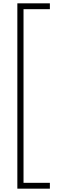

<svg xmlns="http://www.w3.org/2000/svg" viewBox="-20 -905 401 1151"><path d="M279 226V191H121V-850H279V-885H84V226Z"/></svg>

Font: Noto Sans Kannada UI SemiCondensed ExtraLight
Style: Regular
Weight: 200
Width: 4
Designer: Jelle Bosma - Monotype Design Team
Foundry: Monotype Imaging Inc.
Version: Version 2.005